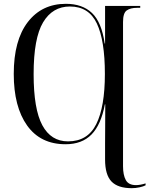

<svg xmlns="http://www.w3.org/2000/svg" viewBox="-20 -745 786 1005"><path d="M670 240Q597 240 563.5 205Q530 170 530 90V6Q530 -26 530.5 -80.5Q531 -135 531 -199H529Q509 -92 459 -41Q409 10 323 10Q192 10 122 -88Q52 -186 52 -358Q52 -534 125.5 -629.5Q199 -725 325 -725Q411 -725 461.5 -677Q512 -629 528 -517H530V-714H714V-704H697Q663 -704 643.5 -690.5Q624 -677 624 -630V125Q624 171 638.5 197.5Q653 224 692 224Q713 224 742 215V225Q731 231 710.5 235.5Q690 240 670 240ZM336 -5Q439 -5 484 -95.5Q529 -186 529 -358Q529 -533 487 -622Q445 -711 346 -711Q255 -711 205.5 -628Q156 -545 156 -357Q156 -174 201.5 -89.5Q247 -5 336 -5Z"/></svg>

Font: Noto Serif Display SemiCondensed
Style: Regular
Weight: 400
Width: 4
Designer: Monotype Design Team
Foundry: Monotype Imaging Inc.
Version: Version 2.009